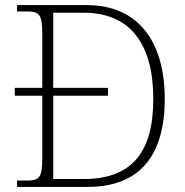

<svg xmlns="http://www.w3.org/2000/svg" viewBox="-20 -734 728 754"><path d="M47 0H324C531 0 627 -126 627 -345C627 -572 522 -714 321 -714H47V-689H88C132 -689 146 -678 146 -605V-389H38V-358H146V-109C146 -35 132 -25 86 -25H47ZM308 -31H189V-358H404V-389H189V-684H309C498 -684 582 -553 582 -345C582 -138 500 -31 308 -31Z"/></svg>

Font: Noto Serif Lao ExtraLight
Style: Regular
Weight: 200
Designer: Monotype Design Team
Foundry: Monotype Imaging Inc.
Version: Version 2.003